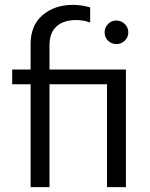

<svg xmlns="http://www.w3.org/2000/svg" viewBox="-20 -764 614 784"><path d="M105 0V-419.9H29.8V-480H105V-584Q105 -661.1 154.3 -702.6Q203.6 -744.1 276.9 -744.1Q313 -744.1 348.1 -733.9V-671.9Q322.8 -682.1 291 -682.1Q238.8 -682.1 210.4 -655.8Q182.1 -629.4 182.1 -580.1V-480H494.1V0H417V-419.9H182.1V0ZM489.5 -597.9Q475.1 -584 455.1 -584Q435.1 -584 421.1 -597.9Q407.2 -611.8 407.2 -631.8Q407.2 -651.9 421.1 -666Q435.1 -680.2 455.1 -680.2Q475.1 -680.2 489.5 -666Q503.9 -651.9 503.9 -631.8Q503.9 -611.8 489.5 -597.9Z"/></svg>

Font: Prompt Light
Style: Regular
Weight: 300
Designer: Katatrad Team
Foundry: CadsonDemak
Version: Version 1.000;PS 001.000;hotconv 1.0.88;makeotf.lib2.5.64775